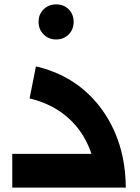

<svg xmlns="http://www.w3.org/2000/svg" viewBox="-20 -856 641 876"><path d="M421 0Q420 -107 383.5 -190Q347 -273 279 -328.5Q211 -384 115 -407L144 -553Q270 -524 361 -447Q452 -370 502.5 -256Q553 -142 554 0ZM36 0V-154H514V0ZM236 -676Q202 -676 179 -699Q156 -722 156 -756Q156 -791 179 -813.5Q202 -836 236 -836Q271 -836 293.5 -813.5Q316 -791 316 -756Q316 -722 293.5 -699Q271 -676 236 -676Z"/></svg>

Font: Alexandria SemiBold
Style: Regular
Weight: 600
Designer: Mohamed Gaber
Foundry: Kief Type Foundry
Version: Version 5.100